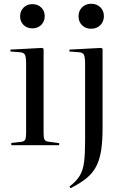

<svg xmlns="http://www.w3.org/2000/svg" viewBox="-20 -773 658 1022"><path d="M152 -622Q124 -622 105.5 -640Q87 -658 87 -686Q87 -714 105.5 -732.5Q124 -751 152 -751Q181 -751 199.5 -733Q218 -715 218 -687Q218 -659 199.5 -640.5Q181 -622 152 -622ZM40 0V-12L93 -18Q110 -20 114.5 -30.5Q119 -41 119 -66V-433Q119 -468 113 -481Q107 -494 85 -495L35 -499L36 -509L205 -518L212 -513V-62Q212 -39 217 -30Q222 -21 237 -19L295 -11V0ZM465 -620Q436 -620 417 -638.5Q398 -657 398 -686Q398 -715 417 -734Q436 -753 465 -753Q495 -753 514 -734.5Q533 -716 533 -687Q533 -658 514 -639Q495 -620 465 -620ZM355 229 350 220Q386 192 404 163Q422 134 427.5 90Q433 46 433 -26V-432Q433 -468 427 -481Q421 -494 399 -495L349 -499L350 -509L519 -518L526 -513V-91Q526 -23 518.5 26.5Q511 76 492.5 112Q474 148 440.5 175.5Q407 203 355 229Z"/></svg>

Font: Display Regular
Style: Regular
Weight: 400
Designer: Latin by Veronika Burian and Jose Scaglione. Greek by Irene Vlachou. Cyrillic by Vera Evstafieva.
Foundry: TypeTogether
Version: Version 3.002